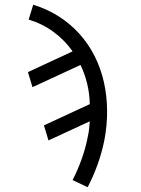

<svg xmlns="http://www.w3.org/2000/svg" viewBox="-20 -562 590 804"><path d="M347 222 284 192Q306 149 322 104Q338 59 347 14V13Q351 -4 353 -20.5Q355 -37 356 -54L183 26L164 -37L356 -126Q355 -170 345 -211.5Q335 -253 317 -290L116 -197L97 -260L284 -347Q251 -394 204 -428.5Q157 -463 100 -480L119 -542Q176 -525 225 -494Q274 -463 312 -421Q350 -379 376 -327.5Q402 -276 415 -218.5Q428 -161 428.5 -99Q429 -37 417 25Q407 75 389.5 124.5Q372 174 347 222Z"/></svg>

Font: Lode Term
Style: Italic
Weight: 400
Italic angle: -11°
Monospace: yes
Designer: Belleve Invis
Foundry: Belleve Invis
Version: Version 29.2.0